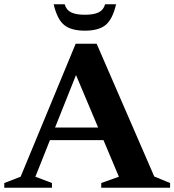

<svg xmlns="http://www.w3.org/2000/svg" viewBox="-32 -878 816 898"><path d="M689.5 -52.5 763.5 -22V0H441.5V-22L524 -51.5L452 -222.5H201.5L133.5 -51.5L211 -22V0H-12V-22L64.5 -51.5L322 -673.5H420ZM225.5 -281.5H427L323.5 -527ZM365 -809Q406 -809 429 -820Q452 -831 459.5 -858H511Q494.5 -787.5 461.8 -761Q429 -734.5 365 -734.5Q301 -734.5 268.2 -761Q235.5 -787.5 219 -858H270.5Q278 -831 301 -820Q324 -809 365 -809Z"/></svg>

Font: Newsreader Text
Style: Bold
Weight: 700
Designer: Hugues Gentile
Foundry: Production Type
Version: Version 1.001